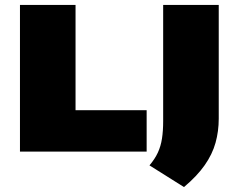

<svg xmlns="http://www.w3.org/2000/svg" viewBox="-20 -615 968 779"><path d="M61 0V-595H286.5V-168H575V0ZM726.5 144 586.5 56Q608.5 30 620.5 4Q632.5 -22 637.2 -52.8Q642 -83.5 642 -123.5V-595H867.5V-133.5Q867.5 -82.5 854.5 -35.8Q841.5 11 810.5 55.2Q779.5 99.5 726.5 144Z"/></svg>

Font: Encode Sans SC SemiExpanded Black
Style: Regular
Weight: 900
Width: 6
Designer: Multiple Designers
Foundry: Impallari Type
Version: Version 3.002